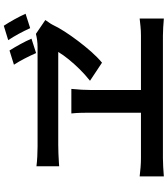

<svg xmlns="http://www.w3.org/2000/svg" viewBox="46 -944 907 1040"><g transform="rotate(-90 500.0 -424.5)"><path d="M746 -827Q763 -800 780.5 -768Q798 -736 810 -708L732 -683Q719 -713 703 -744Q687 -775 669 -803ZM880 -858Q897 -832 914.5 -800.5Q932 -769 945 -740L867 -715Q853 -746 836.5 -776.5Q820 -807 802 -834ZM911 -633Q904 -622 897 -612.5Q890 -603 885 -593Q871 -563 848 -527.5Q825 -492 797 -455Q769 -418 739.5 -384.5Q710 -351 680 -326L582 -391Q616 -418 645 -447.5Q674 -477 698 -506.5Q722 -536 738 -563Q720 -563 681.5 -563Q643 -563 592 -563Q541 -563 486 -563Q431 -563 380 -563Q329 -563 290.5 -563Q252 -563 234 -563Q215 -563 187.5 -562Q160 -561 139.5 -559.5Q119 -558 119 -558V-681Q143 -678 172 -676.5Q201 -675 226 -675Q248 -675 289.5 -675Q331 -675 383.5 -675Q436 -675 492.5 -675Q549 -675 601.5 -675Q654 -675 696.5 -675Q739 -675 763 -675Q784 -675 802.5 -677.5Q821 -680 836 -684ZM532 -386Q532 -375 532 -350.5Q532 -326 532 -293Q532 -260 532 -225Q532 -190 532 -157Q532 -124 532 -98.5Q532 -73 532 -61H409Q409 -73 409 -98.5Q409 -124 409 -156.5Q409 -189 409 -224.5Q409 -260 409 -292.5Q409 -325 409 -350Q409 -375 409 -387Q409 -410 408.5 -437Q408 -464 405 -492H538Q535 -463 533.5 -436.5Q532 -410 532 -386ZM64 -122Q89 -119 114 -117Q139 -115 162 -115H827Q853 -115 876.5 -117.5Q900 -120 919 -122V9Q898 7 871 5.5Q844 4 827 4H162Q140 4 115 5.5Q90 7 64 9Z"/></g></svg>

Font: Noto Sans JP SemiBold
Style: Regular
Weight: 600
Designer: Ryoko NISHIZUKA  (kana, bopomofo & ideographs); Paul D. Hunt (Latin, Greek & Cyrillic); Sandoll Communications , Soo-you
Foundry: Adobe
Version: Version 2.004-H2;hotconv 1.0.118;makeotfexe 2.5.65603